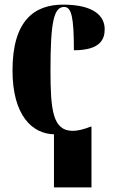

<svg xmlns="http://www.w3.org/2000/svg" viewBox="-20 -570 501 829"><path d="M213 239H375V-23H371C340 -11 315 -5 294 -5C207 -5 198 -97 198 -267C198 -474 212 -540 257 -540C289 -540 299 -495 299 -353C415 -353 432 -402 432 -444C432 -499 388 -550 252 -550C130 -550 34 -483 34 -266C34 -73 118 10 218 10H213Z"/></svg>

Font: Noto Serif Display ExtraCondensed Black
Style: Regular
Weight: 900
Width: 2
Designer: Monotype Design Team
Foundry: Monotype Imaging Inc.
Version: Version 2.009